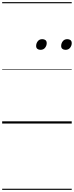

<svg xmlns="http://www.w3.org/2000/svg" viewBox="-20 -1145 685 1780"><path d="M355 -683Q338 -683 326.5 -692Q315 -701 315 -719Q315 -743 330 -762.5Q345 -782 372 -782Q390 -782 401.5 -773Q413 -764 413 -745Q413 -722 398 -702.5Q383 -683 355 -683ZM587 -683Q570 -683 558.5 -692Q547 -701 547 -719Q547 -743 562 -762.5Q577 -782 604 -782Q622 -782 633.5 -773Q645 -764 645 -745Q645 -722 630 -702.5Q615 -683 587 -683ZM0 605H645V615H0ZM0 -20H645V0H0ZM0 -505H645V-500H0ZM0 -1125H645V-1115H0Z"/></svg>

Font: Playwrite CU Guides
Style: Regular
Weight: 400
Designer: Veronika Burian, José Scaglione
Foundry: TypeTogether
Version: Version 1.003